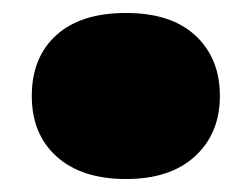

<svg xmlns="http://www.w3.org/2000/svg" viewBox="-20 -266 388 296"><path d="M174.5 10Q106 10 67.5 -24.5Q29 -59 29 -118Q29 -177.5 66.8 -211.8Q104.5 -246 174.5 -246Q244 -246 281.5 -211Q319 -176 319 -118Q319 -60.5 280.8 -25.2Q242.5 10 174.5 10Z"/></svg>

Font: Encode Sans SC Expanded Black
Style: Regular
Weight: 900
Width: 7
Designer: Multiple Designers
Foundry: Impallari Type
Version: Version 3.002